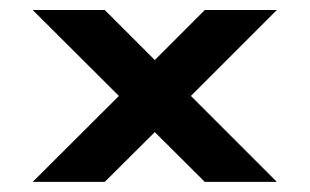

<svg xmlns="http://www.w3.org/2000/svg" viewBox="-20 -542 619 384"><path d="M533.7 -522 361.8 -350.1 533.7 -178.2H389.6L289.6 -277.8L189.5 -178.2H45.4L217.8 -350.1L45.4 -522H189.5L289.6 -421.9L389.6 -522Z"/></svg>

Font: Audiowide
Style: Regular
Weight: 400
Version: Version 1.003